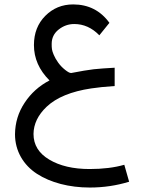

<svg xmlns="http://www.w3.org/2000/svg" viewBox="-20 -529 642 856"><path d="M46.9 69.8C46.9 144 84.5 207 145 246.1C205.6 285.2 288.1 307.1 380.4 307.1C441.4 307.1 500 298.3 555.7 281.2L534.2 205.6C490.2 218.3 438.5 224.6 379.4 224.6C306.2 224.6 246.1 210.4 199.7 182.6C152.8 154.8 129.4 116.7 129.4 68.4C129.9 23.9 149.4 -16.6 188 -53.2C231.4 -94.2 297.9 -121.6 386.7 -134.8C414.6 -139.2 449.7 -142.6 491.2 -145.5V-227.1C452.6 -225.1 421.4 -222.7 397.5 -220.2C373.5 -217.3 340.3 -211.9 297.9 -203.6H296.4C290.5 -203.6 281.7 -208.5 270 -217.8C258.3 -227.1 248 -237.8 239.3 -250C230.5 -262.2 224.1 -273.9 219.7 -284.2C210.9 -304.7 210.4 -313.5 210.4 -333.5C210.4 -359.4 220.7 -380.9 241.7 -397.5C262.2 -413.6 285.2 -421.9 311 -421.9C353 -421.9 390.1 -405.3 422.9 -371.6L467.8 -427.2C428.2 -481.9 374 -509.3 306.2 -509.3C256.8 -509.3 215.8 -492.2 182.1 -458.5C148.4 -424.8 131.3 -381.3 131.3 -328.1C131.3 -269 154.3 -216.8 200.7 -170.4C154.8 -146.5 117.7 -113.3 89.8 -70.8C61.5 -28.3 47.4 18.6 46.9 69.8Z"/></svg>

Font: Samim
Style: Regular
Weight: 400
Foundry: DejaVu fonts team - Redesigned by Saber Rastikerdar
Version: Version 4.0.5